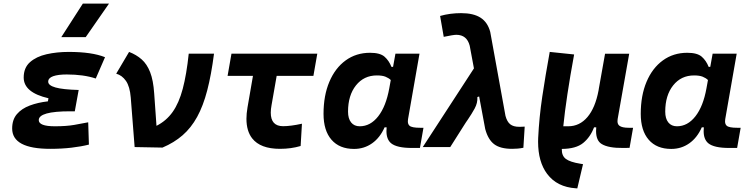

<svg xmlns="http://www.w3.org/2000/svg" viewBox="-20 -815 4142 1064"><path d="M258.3 9.8Q47.4 9.8 47.4 -103Q47.4 -151.9 73.7 -182.6Q100.1 -213.4 145 -230.2Q189.9 -247.1 245.6 -253.4L248.5 -270.5Q111.3 -302.2 111.3 -385.3Q111.3 -439.5 146.2 -470.5Q181.2 -501.5 238 -514.4Q294.9 -527.3 360.8 -527.3Q489.7 -527.3 562 -498L510.7 -379.9Q443.4 -402.3 349.6 -402.3Q301.8 -402.3 274.4 -392.6Q247.1 -382.8 247.1 -362.3Q247.1 -341.8 287.4 -330.3Q327.6 -318.8 416 -316.4L394.5 -198.2H369.1Q194.8 -198.2 194.8 -149.4Q194.8 -115.2 284.2 -115.2Q347.7 -115.2 391.1 -122.8Q434.6 -130.4 468.8 -137.2L472.7 -13.7Q430.2 -2.9 376.2 3.4Q322.3 9.8 258.3 9.8ZM319.8 -609.4 439 -794.9H584L455.1 -609.4Z M726.1 0 704.6 -274.4Q699.7 -335.4 678 -366.7Q656.2 -397.9 624 -406.7L695.3 -527.3Q735.8 -511.7 765.1 -485.8Q794.4 -460 812 -415Q829.6 -370.1 834.5 -296.9L847.2 -117.7Q901.4 -145 936.5 -194.3Q971.7 -243.7 992.7 -322.8Q1013.7 -401.9 1025.9 -517.6H1166Q1150.9 -400.4 1128.4 -314.2Q1106 -228 1072.5 -167.2Q1039.1 -106.4 991.9 -65.4Q944.8 -24.4 880.4 2.9Z M1531.7 9.8Q1422.9 9.8 1377.4 -48.3Q1345.7 -88.9 1345.7 -156.7Q1345.7 -185.5 1351.6 -219.7L1381.8 -394.5H1241.2L1262.7 -517.6H1738.3L1716.8 -394.5H1513.2L1484.9 -232.9Q1480.5 -209.5 1480.5 -190.9Q1480.5 -115.7 1548.8 -115.7Q1590.8 -115.7 1653.3 -129.4L1646 -5.9Q1593.3 9.8 1531.7 9.8Z M2158.2 -444.3 2171.4 -517.6H2304.7L2241.2 -154.8Q2240.2 -148.4 2240.2 -142.6Q2240.2 -126.5 2249.5 -118.2Q2262.2 -106.9 2308.1 -106.9H2326.7L2307.1 4.9H2262.7Q2179.2 4.9 2147.5 -21Q2121.6 -42.5 2121.6 -88.4Q2121.6 -98.1 2122.6 -109.4H2111.3Q2085.9 -51.8 2042 -20.8Q1998 10.3 1941.9 10.3Q1861.3 10.3 1817.1 -40.5Q1772.9 -91.3 1772.9 -184.1Q1772.9 -285.6 1805.2 -361.8Q1837.4 -438 1895.5 -480.2Q1953.6 -522.5 2030.8 -522.5Q2086.4 -522.5 2111.1 -500.7Q2135.7 -479 2149.4 -444.3ZM2068.4 -397Q1996.6 -397 1952.6 -341.8Q1908.7 -286.6 1908.7 -196.3Q1908.7 -157.7 1925.8 -136.5Q1942.9 -115.2 1973.6 -115.2Q2032.7 -115.2 2075.9 -170.4Q2119.1 -225.6 2137.2 -325.7L2145.5 -371.6Q2133.8 -382.8 2116.2 -389.9Q2098.6 -397 2068.4 -397Z M2817.9 9.8Q2752.4 9.8 2718.5 -15.9Q2684.6 -41.5 2668.9 -100.1L2635.3 -280.3L2625.5 -277.3Q2627.4 -244.6 2610.4 -213.6Q2593.3 -182.6 2573.2 -153.3Q2567.4 -145 2562 -137Q2556.6 -128.9 2551.8 -121.1L2475.1 0H2322.8L2606.4 -436L2583 -561.5Q2567.4 -622.1 2508.8 -622.1Q2492.2 -622.1 2439 -610.8L2418.9 -726.6Q2473.6 -742.2 2535.2 -742.2Q2604 -742.2 2643.3 -716.8Q2682.6 -691.4 2696.8 -637.7L2781.2 -172.9Q2790 -140.1 2807.6 -126.2Q2825.2 -112.3 2856.9 -112.3Q2861.8 -112.3 2868.9 -112.5Q2876 -112.8 2887.7 -113.3L2880.4 3.9Q2863.3 7.3 2848.6 8.5Q2834 9.8 2817.9 9.8Z M3179.2 229 3171.4 228.5Q3066.9 221.7 3012.2 148.9Q2961.9 82 2961.9 -29.8Q2961.9 -40 2962.4 -50.3Q2967.8 -164.1 2985.1 -279.8Q3002.4 -395.5 3026.4 -527.3L3161.6 -513.2Q3117.2 -271.5 3101.6 -115.2H3128.9Q3191.9 -115.2 3235.4 -166.3Q3278.8 -217.3 3296.9 -313.5L3297.9 -319.3Q3298.3 -322.8 3298.8 -325.7V-325.2L3333 -517.1H3466.8L3402.8 -155.3Q3401.9 -148.9 3401.9 -143.1Q3401.9 -126.5 3412.6 -118.2Q3427.2 -106.9 3464.4 -106.9H3488.3L3468.8 4.4L3433.6 4.9Q3352.1 5.9 3314.9 -16.6Q3283.2 -35.2 3283.2 -88.9Q3283.2 -98.6 3284.2 -109.4H3272Q3251.5 -55.2 3211.7 -22.7Q3171.9 9.8 3093.3 10.3Q3092.3 47.9 3115.5 65.4Q3138.7 83 3195.8 92.3L3210.9 94.7Z M3916 -444.3 3929.2 -517.6H4062.5L3999 -154.8Q3998 -148.4 3998 -142.6Q3998 -126.5 4007.3 -118.2Q4020 -106.9 4065.9 -106.9H4084.5L4064.9 4.9H4020.5Q3937 4.9 3905.3 -21Q3879.4 -42.5 3879.4 -88.4Q3879.4 -98.1 3880.4 -109.4H3869.1Q3843.8 -51.8 3799.8 -20.8Q3755.9 10.3 3699.7 10.3Q3619.1 10.3 3575 -40.5Q3530.8 -91.3 3530.8 -184.1Q3530.8 -285.6 3563 -361.8Q3595.2 -438 3653.3 -480.2Q3711.4 -522.5 3788.6 -522.5Q3844.2 -522.5 3868.9 -500.7Q3893.6 -479 3907.2 -444.3ZM3826.2 -397Q3754.4 -397 3710.4 -341.8Q3666.5 -286.6 3666.5 -196.3Q3666.5 -157.7 3683.6 -136.5Q3700.7 -115.2 3731.4 -115.2Q3790.5 -115.2 3833.7 -170.4Q3877 -225.6 3895 -325.7L3903.3 -371.6Q3891.6 -382.8 3874 -389.9Q3856.4 -397 3826.2 -397Z"/></svg>

Font: CaskaydiaCove NF
Style: Bold Italic
Weight: 700
Italic angle: -10°
Designer: Aaron Bell
Foundry: Saja Typeworks
Version: Version 2111.001; VTT 6.35;Nerd Fonts 3.2.1